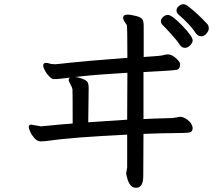

<svg xmlns="http://www.w3.org/2000/svg" viewBox="-20 -809 1040 903"><path d="M333 -446.8Q349.1 -445.8 366.2 -439Q387.2 -431.2 392.1 -422.1Q397 -413.1 397 -395L395 -233.9L578.1 -246.1L579.1 -466.8Q442.9 -459 354 -449.2Q342.8 -448.2 333 -446.8ZM850.1 -584Q835 -584 826.2 -597.2Q814 -617.2 783.9 -650.1Q753.9 -683.1 745.4 -690.7Q736.8 -698.2 736.8 -709.2Q736.8 -720.2 747.3 -729.5Q757.8 -738.8 769 -738.8Q789.1 -738.8 837.6 -688Q886.2 -637.2 886.2 -619.1Q886.2 -608.9 875 -596.4Q863.8 -584 850.1 -584ZM620.1 74.2Q589.8 74.2 578.1 27.8L573.2 8.8Q573.2 3.9 578.1 -22V-175.8Q324.2 -164.1 190.9 -145Q183.1 -144 170.9 -144Q155.8 -144 142.3 -158.9Q128.9 -173.8 122.1 -189.5Q115.2 -205.1 115.2 -210.9Q115.2 -221.2 125 -223.1L172.9 -214.8Q288.1 -226.1 321.8 -228Q321.8 -381.8 320.8 -389.2Q317.9 -401.9 310.5 -413.8Q303.2 -425.8 303.2 -433.1Q303.2 -440.9 310.1 -443.8Q262.2 -439 255.9 -438Q248 -437 242.2 -437Q238.8 -437 231.4 -437Q224.1 -437 211.7 -449.5Q199.2 -461.9 191.2 -477.1Q183.1 -492.2 183.1 -501Q183.1 -513.2 196.8 -513.2Q206.1 -513.2 211.4 -510.5Q216.8 -507.8 238.8 -506.8Q246.1 -506.8 308.1 -513.9Q370.1 -521 579.1 -537.1Q579.1 -689 576.2 -691.9Q559.1 -713.9 559.1 -725.1Q559.1 -740.2 580.1 -740.2Q596.2 -740.2 620.6 -733.6Q645 -727.1 650.4 -716.6Q655.8 -706.1 655.8 -688V-541Q738.8 -545.9 748.3 -549.6Q757.8 -553.2 770 -553.2Q787.1 -553.2 806.6 -536.1Q826.2 -519 827.1 -507.8Q827.1 -485.8 814 -481.4Q800.8 -477.1 654.8 -470.2V-249Q685.1 -251 792 -253.9L827.1 -259.8Q842.8 -259.8 862.8 -244.9Q882.8 -230 886.2 -208Q886.2 -189.9 873 -186.5Q859.9 -183.1 802.5 -183.1Q745.1 -183.1 654.8 -179.2Q653.8 -103 653.8 18.1Q653.8 74.2 620.1 74.2ZM900.9 -652.8Q876 -691.9 817.9 -742.2Q810.1 -750 810.1 -759.8Q810.1 -771 820.6 -780Q831.1 -789.1 841.1 -789.1Q851.1 -789.1 859.9 -783.2Q907.2 -748 956.1 -694.8Q961.9 -686 961.9 -675Q961.9 -664.1 950.9 -651.1Q939.9 -638.2 926 -638.2Q912.1 -638.2 900.9 -652.8Z"/></svg>

Font: LXGW WenKai Mono GB Screen
Style: Regular
Weight: 400
Monospace: yes
Designer: LXGW / Fontworks Inc.
Foundry: LXGW / Fontworks Inc.
Version: Version 1.510;January 18,2025